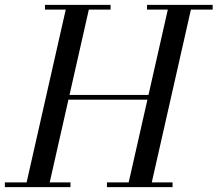

<svg xmlns="http://www.w3.org/2000/svg" viewBox="-60 -770 895 790"><path d="M207 -360V-379.5H567V-360ZM395 -730.5H305.5L144.5 -19.5H230V0H-40V-19.5H49.5L210.5 -730.5H125V-750H395ZM815 -750V-730.5H725.5L564.5 -19.5H650V0H380V-19.5H469.5L630.5 -730.5H545V-750Z"/></svg>

Font: Bodoni Moda 11pt
Style: Italic
Weight: 400
Italic angle: -13°
Version: Version 2.004